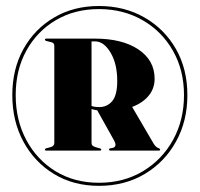

<svg xmlns="http://www.w3.org/2000/svg" viewBox="-20 -758 649 624"><path d="M301.5 -154Q219 -154 155.5 -192.5Q92 -231 56 -297.8Q20 -364.5 20 -449Q20 -533.5 56.2 -598.8Q92.5 -664 156 -701.2Q219.5 -738.5 301.5 -738.5Q384.5 -738.5 449.5 -701.2Q514.5 -664 551.8 -598.8Q589 -533.5 589 -449Q589 -364.5 552 -297.8Q515 -231 450.2 -192.5Q385.5 -154 301.5 -154ZM301.5 -164Q382 -164 444.5 -201.5Q507 -239 542.5 -303.5Q578 -368 578 -449Q578 -530 542 -593.2Q506 -656.5 443.2 -692.5Q380.5 -728.5 301.5 -728.5Q223 -728.5 162 -692.8Q101 -657 66 -594Q31 -531 31 -449Q31 -367.5 65.5 -303Q100 -238.5 161 -201.2Q222 -164 301.5 -164ZM482.5 -502Q482.5 -470.5 463.2 -447Q444 -423.5 409.5 -410.5L480 -290Q486.5 -279.5 495.5 -276.5Q500.5 -274.5 500.5 -272Q500.5 -268.5 496 -268.5H339Q334.5 -268.5 334.5 -272Q334.5 -275.5 338.5 -276L344.5 -277Q362.5 -280 350.5 -302L296 -399.5Q286 -401 277.5 -403.5V-294Q277.5 -287.5 280.8 -284.8Q284 -282 290 -280L304 -276Q309 -275 309 -272Q309 -268.5 304.5 -268.5H130.5Q126 -268.5 126 -272Q126 -274.5 130 -276L145 -280Q156.5 -283 156.5 -294V-609Q156.5 -618 148 -620.5L130 -625Q126 -626.5 126 -629Q126 -632.5 130.5 -632.5H288.5Q377.5 -632.5 430 -597.2Q482.5 -562 482.5 -502ZM277.5 -623.5V-413.5Q287.5 -410 302 -410Q328.5 -410 344.8 -429.5Q361 -449 361 -494.5Q361 -551 339.2 -587.2Q317.5 -623.5 289 -623.5Z"/></svg>

Font: Fraunces 144pt Black
Style: Regular
Weight: 900
Version: Version 1.000;[0bf87f6ff]